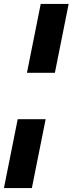

<svg xmlns="http://www.w3.org/2000/svg" viewBox="-29 -762 369 976"><path d="M178 -742H320L250 -392H108ZM61 -156H203L133 194H-9Z"/></svg>

Font: Montserrat Alternates
Style: Bold Italic
Weight: 700
Italic angle: -11.3°
Designer: Julieta Ulanovsky
Foundry: Julieta Ulanovsky
Version: Version 7.200